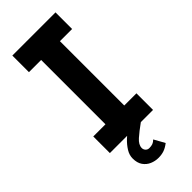

<svg xmlns="http://www.w3.org/2000/svg" viewBox="-292 -766 1006 1006"><g transform="rotate(-45 211.0 -262.5)"><path d="M51.3 -722.7V-599.6H141.6V-123H51.3V0H371.1V-123H280.8V-599.6H371.1V-722.7ZM262.2 109.9Q252.4 120.1 241.7 124Q231 127.9 216.3 127.9Q203.9 127.9 195.9 119.4Q188 110.8 188 99.6Q188 75.2 214.6 51.8Q241.2 28.3 280.8 0L236.8 -43.9Q227.3 -37.6 207.6 -23.3Q188 -9 166.7 11.1Q145.5 31.2 130.5 55.1Q115.5 78.9 115.5 104.5Q115.5 137.5 129.9 158.1Q144.3 178.7 166.9 188.5Q189.5 198.2 213.9 198.2Q237.3 198.2 256.1 191.8Q274.9 185.3 295.4 169.4Z"/></g></svg>

Font: Giphurs
Style: Regular
Weight: 400
Version: Version 2.010